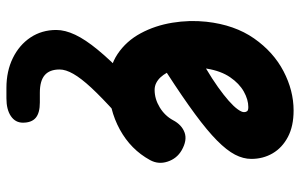

<svg xmlns="http://www.w3.org/2000/svg" viewBox="-184 -406 912 583"><g transform="rotate(90 271.5 -115.0)"><path d="M240.5 10Q184 10 144.5 -16.5Q105 -43 81.5 -86.8Q58 -130.5 49.5 -182.8Q41 -235 46.5 -286Q56 -372 97.2 -431Q138.5 -490 197 -520.5Q255.5 -551 316 -551Q363.5 -551 396.2 -533.8Q429 -516.5 446 -487.5Q463 -458.5 463 -422.5Q463 -398 450 -373Q437 -348 407.2 -318.5Q377.5 -289 327 -251.8Q276.5 -214.5 201.5 -166Q207.5 -155.5 215 -147.2Q222.5 -139 232.2 -134Q242 -129 253.5 -129Q281 -129 306.5 -144.5Q332 -160 345.5 -185Q359.5 -211.5 383 -220Q406.5 -228.5 437 -211Q462 -196.5 471.2 -168.5Q480.5 -140.5 466.5 -115Q434.5 -56.5 373.5 -23.2Q312.5 10 240.5 10ZM188.5 -285Q220.5 -304 245 -321.5Q269.5 -339 286.5 -354Q303.5 -369 312.2 -381Q321 -393 321 -400.5Q321 -406 318.2 -409.8Q315.5 -413.5 305.5 -413.5Q283 -413.5 258.5 -399.8Q234 -386 215 -358.2Q196 -330.5 189 -288ZM247.5 321Q196.5 321 156.8 301.5Q117 282 94.2 247.8Q71.5 213.5 71.5 169.5Q71.5 143 86 112.2Q100.5 81.5 131.5 43.8Q162.5 6 211.5 -41.5Q226 -55.5 242 -61.8Q258 -68 279 -68Q300 -68 317.5 -56.8Q335 -45.5 335 -32Q335 -21.5 323.5 -11Q276 32 247 63.2Q218 94.5 204.8 117.8Q191.5 141 191.5 159.5Q191.5 190 208.8 204.8Q226 219.5 262 219.5H291.5Q323.5 219.5 338.2 232Q353 244.5 353 271Q353 294 333 307.5Q313 321 279 321Z"/></g></svg>

Font: Edu SA Hand
Style: Bold
Weight: 700
Designer: Tina and Corey Anderson, Eben Sorkin, Mirko Velimirovic
Foundry: Google for Education
Version: Version 2.000